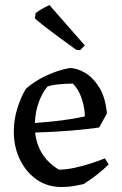

<svg xmlns="http://www.w3.org/2000/svg" viewBox="-20 -733 488 765"><path d="M224 12Q168 12 125.5 -18Q83 -48 59 -98Q35 -148 35 -209Q35 -257 49.5 -302.5Q64 -348 83 -379Q115 -408 160.5 -430Q206 -452 257 -462Q286 -462 318 -443.5Q350 -425 375 -385.5Q400 -346 406 -281L375 -225Q335 -219 266.5 -213Q198 -207 120 -205Q131 -107 215 -57Q243 -57 277.5 -64.5Q312 -72 344 -82.5Q376 -93 398 -102L413 -78Q373 -38 314 0Q305 2 280.5 7Q256 12 224 12ZM119 -243Q236 -251 318 -269Q318 -303 305.5 -340.5Q293 -378 270 -400Q246 -400 214.5 -397Q183 -394 169 -388Q150 -366 135.5 -328.5Q121 -291 119 -243ZM299 -533 283 -535Q193 -600 156 -629Q119 -658 119 -661L122 -681Q140 -694 157 -703Q174 -712 177 -713L197 -690L289 -585L318 -552Z"/></svg>

Font: Labrada
Style: Regular
Weight: 400
Designer: Mercedes Jáuregui
Foundry: Omnibus-Type Team
Version: Version 1.000; ttfautohint (v1.8.4.7-5d5b)